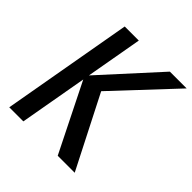

<svg xmlns="http://www.w3.org/2000/svg" viewBox="-195 -864 1003 1003"><g transform="rotate(45 307.0 -362.5)"><path d="M198.5 -376 132 0H28L156 -725H260L204.5 -412L489.5 -725H613.5L308 -399L511.5 0H386Z"/></g></svg>

Font: JuliaMono Medium
Style: Italic
Weight: 500
Italic angle: -9°
Monospace: yes
Designer: cormullion
Foundry: corm
Version: Version 0.054; ttfautohint (v1.8.4)